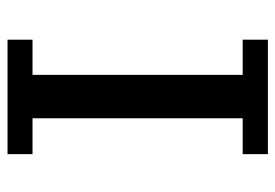

<svg xmlns="http://www.w3.org/2000/svg" viewBox="-134 -618 752 525"><g transform="rotate(-90 242.5 -355.0)"><path d="M84 1V-67.9H182.1V-642.6H84V-710.9H397V-642.6H300.8V-67.9H397V1Z"/></g></svg>

Font: Comme Medium
Style: Regular
Weight: 500
Version: Version 1.000;gftools[0.9.27]